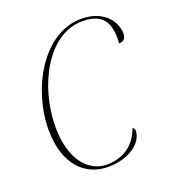

<svg xmlns="http://www.w3.org/2000/svg" viewBox="-108 -628 642 719"><g transform="rotate(-20 213.0 -268.0)"><path d="M202 10C289 10 345 -37 345 -83C345 -89 340 -94 337 -96C315 -34 267 0 200 0C127 0 67 -69 67 -197C67 -359 158 -536 296 -536C361 -536 399 -510 399 -432C399 -423 398 -415 398 -411C414 -411 426 -418 426 -440C426 -491 382 -546 296 -546C143 -546 39 -359 39 -197C39 -58 111 10 202 10Z"/></g></svg>

Font: Noto Serif Display Thin
Style: Italic
Weight: 100
Italic angle: -12°
Designer: Monotype Design Team
Foundry: Monotype Imaging Inc.
Version: Version 2.009